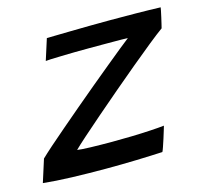

<svg xmlns="http://www.w3.org/2000/svg" viewBox="-115 -614 752 708"><g transform="rotate(-15 260.5 -259.5)"><path d="M422.8 -2.6Q380.9 -0.4 323.2 1.3Q265.4 3 205.4 3Q139.4 3 76.3 1Q13.3 -1.1 -32.6 -6L-5.1 -92.5Q9 -106.2 34.9 -129.2Q60.8 -152.2 94.7 -181Q128.5 -209.9 166 -241.7Q203.6 -273.6 241 -304.7Q278.4 -335.8 311.8 -363.2Q345.1 -390.6 370.4 -411.1Q395.8 -431.5 408.6 -441.4Q401.8 -441.9 386.4 -442.1Q370.9 -442.2 350.3 -442.3Q329.8 -442.3 307 -442.4Q284.2 -442.4 263.2 -442.4Q236 -442.4 207.6 -442Q179.2 -441.5 154.9 -440.9Q130.6 -440.2 114.2 -439.6Q97.8 -438.9 94.4 -438.2L120.1 -518.8Q132 -519 156.2 -519.5Q180.5 -519.9 213.4 -520.6Q246.4 -521.2 284.9 -521.7Q323.4 -522.2 364 -522.2Q409.8 -522.2 460 -521.7Q510.2 -521.2 554.8 -519.7Q554.8 -517.2 552.6 -507.1Q550.4 -497 547.6 -484Q544.8 -471 542 -459.8Q539.3 -448.5 538.1 -443.9Q517.4 -429.1 482.7 -401.2Q447.9 -373.3 405.7 -338.1Q363.4 -302.9 319.5 -265.6Q275.6 -228.3 235.6 -193.7Q195.6 -159 165.3 -132.2Q135.1 -105.4 121.1 -91.4Q133.9 -89.1 171.7 -88Q209.5 -86.9 252.9 -86.9Q290.5 -86.9 329.1 -87.9Q367.6 -88.9 400.3 -90.9Q433.1 -92.8 453.4 -95.1Q452.2 -90.6 448.2 -77.6Q444.3 -64.6 439.3 -48.9Q434.3 -33.2 429.8 -20.2Q425.4 -7.2 422.8 -2.6Z"/></g></svg>

Font: Grandstander Thin
Style: Italic
Weight: 100
Italic angle: -15°
Designer: Tyler Finck
Foundry: Etcetera Type Co
Version: Version 1.200